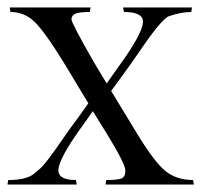

<svg xmlns="http://www.w3.org/2000/svg" viewBox="-20 -493 538 513"><path d="M362 -435Q362 -461 311 -461L309 -473H493L491 -461Q465 -461 432 -450Q412 -443 353 -356Q329 -321 312 -298L277 -250L342 -143Q392 -60 422 -36Q452 -12 496 -12L498 0H262L264 -12Q293 -12 304 -16Q315 -20 315 -37.5Q315 -55 264 -138L228 -196L204 -162Q136 -69 136 -38Q136 -12 183 -12L185 0H0L2 -12Q49 -12 70 -28Q80 -37 86.5 -42Q93 -47 106.5 -64.5Q120 -82 127 -92Q134 -102 153.5 -130Q173 -158 186 -175L216 -217L154 -320Q100 -408 72.5 -434.5Q45 -461 8 -461L6 -473H222L220 -461Q193 -461 182 -456.5Q171 -452 171 -441.5Q171 -431 232 -325L265 -270L294 -311Q362 -404 362 -435Z"/></svg>

Font: Gilda Display
Style: Regular
Weight: 400
Designer: Eduardo Rodriguez Tunni
Foundry: Eduardo Rodriguez Tunni
Version: Version 1.001